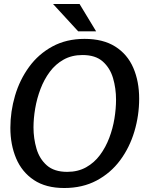

<svg xmlns="http://www.w3.org/2000/svg" viewBox="-20 -933 748 963"><path d="M302 10Q210 10 150 -30Q90 -70 61 -138.5Q32 -207 32 -292Q32 -374 55.5 -453.5Q79 -533 126 -597.5Q173 -662 243 -700Q313 -738 404 -738Q497 -738 558 -699.5Q619 -661 648.5 -593Q678 -525 678 -438Q678 -354 654 -273.5Q630 -193 582.5 -129Q535 -65 464.5 -27.5Q394 10 302 10ZM317 -71Q371 -71 412 -94Q453 -117 481.5 -155.5Q510 -194 528 -241.5Q546 -289 554 -338.5Q562 -388 562 -433Q562 -490 547 -541Q532 -592 495.5 -624.5Q459 -657 394 -657Q340 -657 299 -634Q258 -611 229.5 -572.5Q201 -534 183 -486.5Q165 -439 156.5 -389Q148 -339 148 -294Q148 -239 163 -187.5Q178 -136 215 -103.5Q252 -71 317 -71ZM379 -913 462 -776H372L246 -913Z"/></svg>

Font: Rosario SemiBold
Style: Italic
Weight: 600
Italic angle: -8.05°
Designer: Hector Gatti
Foundry: Omnibus Type
Version: Version 1.101; ttfautohint (v1.8.1.43-b0c9)